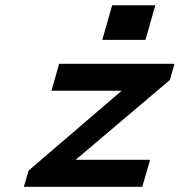

<svg xmlns="http://www.w3.org/2000/svg" viewBox="-20 -714 687 734"><path d="M206.1 -470.2H647L629.4 -408.2L269 -103H553.7L523.9 0H71.3L89.4 -62L445.3 -367.2H176.8ZM408.7 -693.8H573.7L536.1 -561.5H371.1Z"/></svg>

Font: Cantarell
Style: Bold Italic
Weight: 700
Italic angle: -16°
Designer: Dave Crossland
Version: Version 1.004